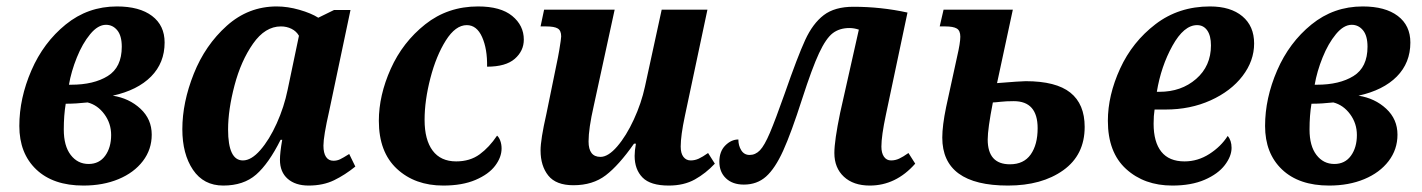

<svg xmlns="http://www.w3.org/2000/svg" viewBox="-20 -566 4414 596"><path d="M40 -175Q40 -261 77.5 -347.5Q115 -434 184 -490Q253 -546 343 -546Q413 -546 452 -516.5Q491 -487 491 -434Q491 -371 449 -328.5Q407 -286 330 -269Q381 -261 416 -228.5Q451 -196 451 -148Q451 -102 423.5 -66Q396 -30 348 -10Q300 10 239 10Q145 10 92.5 -40Q40 -90 40 -175ZM201 -303Q271 -303 314.5 -330Q358 -357 358 -421Q358 -455 344 -472Q330 -489 309 -489Q284 -489 260 -460Q236 -431 218.5 -387.5Q201 -344 194 -303ZM325 -147Q325 -183 304 -211.5Q283 -240 252 -248Q216 -244 184 -244Q178 -208 178 -164Q178 -113 199.5 -85Q221 -57 255 -57Q288 -57 306.5 -82.5Q325 -108 325 -147Z M546 -165Q546 -248 581.5 -337Q617 -426 684 -486Q751 -546 839 -546Q873 -546 909.5 -535.5Q946 -525 968 -511L1017 -535H1068L1002 -222Q984 -143 984 -114Q984 -91 992 -79Q1000 -67 1015 -67Q1026 -67 1035.5 -71.5Q1045 -76 1064 -88L1083 -49Q1051 -23 1017 -6.5Q983 10 938 10Q897 10 873 -11Q849 -32 849 -70Q849 -92 856 -132H851Q814 -58 775 -24Q736 10 673 10Q612 10 579 -39Q546 -88 546 -165ZM873 -288 908 -455Q900 -469 885 -476.5Q870 -484 852 -484Q803 -484 765.5 -430.5Q728 -377 708 -301Q688 -225 688 -164Q688 -68 734 -68Q760 -68 788 -100Q816 -132 839 -183Q862 -234 873 -288Z M1156 -191Q1156 -270 1193 -352.5Q1230 -435 1300 -490.5Q1370 -546 1464 -546Q1534 -546 1570 -516.5Q1606 -487 1606 -443Q1606 -408 1578 -383.5Q1550 -359 1492 -359Q1493 -414 1476.5 -451Q1460 -488 1429 -488Q1394 -488 1364 -440.5Q1334 -393 1316 -323.5Q1298 -254 1298 -194Q1298 -132 1323 -98.5Q1348 -65 1396 -65Q1439 -65 1469 -87Q1499 -109 1523 -145Q1529 -140 1533 -129Q1537 -118 1537 -105Q1537 -78 1517 -51.5Q1497 -25 1456 -7.5Q1415 10 1356 10Q1268 10 1212 -42Q1156 -94 1156 -191Z M1950 -82Q1950 -98 1954 -120H1948Q1901 -53 1860.5 -22Q1820 9 1760 9Q1706 9 1682 -21Q1658 -51 1658 -99Q1658 -133 1676 -212L1712 -388L1716 -410Q1722 -446 1722 -453Q1722 -471 1711.5 -477.5Q1701 -484 1675 -484H1658L1669 -536H1888L1823 -237Q1807 -167 1807 -127Q1807 -79 1844 -79Q1868 -79 1896 -111.5Q1924 -144 1947.5 -195Q1971 -246 1982 -297L2034 -536H2176L2106 -206Q2093 -145 2093 -111Q2093 -90 2101.5 -79Q2110 -68 2124 -68Q2137 -68 2149 -73.5Q2161 -79 2178 -91L2199 -58Q2171 -28 2137 -9Q2103 10 2056 10Q1999 10 1974.5 -15Q1950 -40 1950 -82Z M2570 -91Q2570 -129 2588 -216L2646 -474Q2631 -479 2617 -479Q2586 -479 2565 -463Q2544 -447 2522.5 -401Q2501 -355 2470 -259Q2436 -153 2411 -98Q2386 -43 2358 -18Q2330 7 2289 7Q2254 7 2233.5 -12.5Q2213 -32 2213 -64Q2213 -96 2231.5 -114.5Q2250 -133 2272 -133Q2272 -114 2281 -99.5Q2290 -85 2307 -85Q2325 -85 2339 -99.5Q2353 -114 2370 -154Q2387 -194 2416 -276Q2456 -391 2479.5 -442Q2503 -493 2537 -519Q2571 -545 2629 -545Q2715 -545 2797 -527L2730 -210Q2716 -144 2716 -111Q2716 -91 2724 -79.5Q2732 -68 2746 -68Q2759 -68 2771 -73.5Q2783 -79 2800 -91L2821 -58Q2761 10 2680 10Q2629 10 2599.5 -17.5Q2570 -45 2570 -91Z M2905 -139Q2905 -176 2917 -234L2951 -390Q2961 -433 2961 -452Q2961 -471 2950 -477.5Q2939 -484 2914 -484H2897L2909 -536H3124L3075 -308Q3149 -314 3164 -314Q3258 -314 3302.5 -278.5Q3347 -243 3347 -172Q3347 -85 3280.5 -37.5Q3214 10 3109 10Q2905 10 2905 -139ZM3201 -168Q3201 -252 3127 -252Q3103 -252 3085.5 -250Q3068 -248 3062 -248Q3046 -166 3046 -133Q3046 -56 3115 -56Q3158 -56 3179.5 -86.5Q3201 -117 3201 -168Z M3419 -191Q3419 -270 3457 -353Q3495 -436 3567 -491Q3639 -546 3736 -546Q3800 -546 3836.5 -515.5Q3873 -485 3873 -431Q3873 -377 3837 -330Q3801 -283 3738 -254.5Q3675 -226 3598 -226H3564Q3561 -207 3561 -182Q3561 -125 3585 -95Q3609 -65 3657 -65Q3698 -65 3734 -88Q3770 -111 3791 -144Q3803 -130 3803 -107Q3803 -81 3782 -53.5Q3761 -26 3719.5 -8Q3678 10 3619 10Q3532 10 3475.5 -41.5Q3419 -93 3419 -191ZM3579 -281Q3647 -281 3693 -321Q3739 -361 3739 -425Q3739 -455 3727.5 -471.5Q3716 -488 3696 -488Q3655 -488 3619.5 -424Q3584 -360 3571 -281Z M3907 -175Q3907 -261 3944.5 -347.5Q3982 -434 4051 -490Q4120 -546 4210 -546Q4280 -546 4319 -516.5Q4358 -487 4358 -434Q4358 -371 4316 -328.5Q4274 -286 4197 -269Q4248 -261 4283 -228.5Q4318 -196 4318 -148Q4318 -102 4290.5 -66Q4263 -30 4215 -10Q4167 10 4106 10Q4012 10 3959.5 -40Q3907 -90 3907 -175ZM4068 -303Q4138 -303 4181.5 -330Q4225 -357 4225 -421Q4225 -455 4211 -472Q4197 -489 4176 -489Q4151 -489 4127 -460Q4103 -431 4085.5 -387.5Q4068 -344 4061 -303ZM4192 -147Q4192 -183 4171 -211.5Q4150 -240 4119 -248Q4083 -244 4051 -244Q4045 -208 4045 -164Q4045 -113 4066.5 -85Q4088 -57 4122 -57Q4155 -57 4173.5 -82.5Q4192 -108 4192 -147Z"/></svg>

Font: Noto Serif Narrow
Style: Bold Italic
Weight: 700
Width: 4
Italic angle: -12°
Designer: Monotype Design Team
Foundry: Monotype Imaging Inc.
Version: Version 1.001